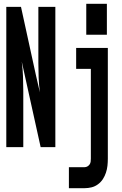

<svg xmlns="http://www.w3.org/2000/svg" viewBox="-20 -771 640 1006"><path d="M432 -589V-751H540V-589ZM13 0V-735H90L168 -378L189 -287Q184 -325 182.5 -363.5Q181 -402 181 -441V-735H270V0H193L94 -448Q99 -410 100.5 -371.5Q102 -333 102 -294V0ZM341 215V105H423Q431 105 438 101Q445 97 449.5 90.5Q454 84 455 76Q456 68 456 60V-410H379V-520H545V60Q545 79 543 97.5Q541 116 535 134Q529 152 519 167.5Q509 183 493.5 194.5Q478 206 460 210.5Q442 215 423 215Z"/></svg>

Font: Iosevka SS04 XBd Ex
Style: Regular
Weight: 800
Width: 7
Monospace: yes
Designer: Belleve Invis
Foundry: Belleve Invis
Version: Version 19.0.0; ttfautohint (v1.8.4)